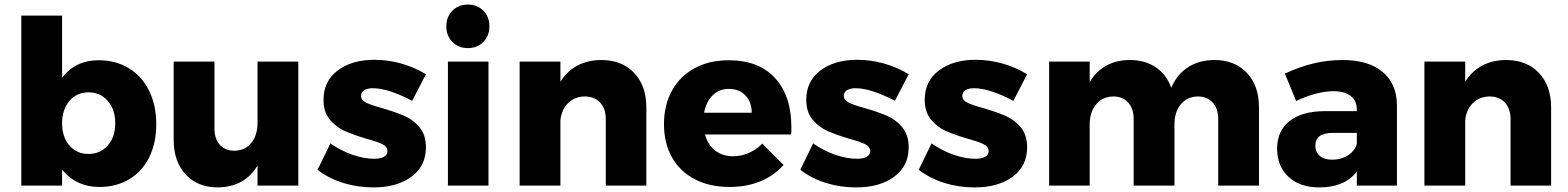

<svg xmlns="http://www.w3.org/2000/svg" viewBox="-20 -810 6843 838"><path d="M662 -268Q662 -186 631.5 -124Q601 -62 544.5 -28Q488 6 414 6Q363 6 321.5 -13.5Q280 -33 251 -70V0H73V-742H251V-471Q310 -547 410 -547Q485 -547 542 -512.5Q599 -478 630.5 -414.5Q662 -351 662 -268ZM483 -272Q483 -332 450.5 -369.5Q418 -407 366 -407Q315 -407 283 -369.5Q251 -332 251 -272Q251 -212 283 -175Q315 -138 366 -138Q418 -138 450.5 -175Q483 -212 483 -272Z M1282 -541V0H1104V-88Q1049 6 931 8Q843 8 790.5 -48.5Q738 -105 738 -199V-541H916V-250Q916 -204 939.5 -178Q963 -152 1003 -152Q1050 -153 1077 -186.5Q1104 -220 1104 -274V-541Z M1607 -425Q1584 -425 1570 -416.5Q1556 -408 1556 -391Q1556 -373 1578 -362Q1600 -351 1648 -338Q1706 -321 1744.5 -304.5Q1783 -288 1811 -254.5Q1839 -221 1839 -167Q1839 -85 1775.5 -38.5Q1712 8 1610 8Q1541 8 1478 -11.5Q1415 -31 1366 -69L1422 -184Q1468 -152 1518.5 -134.5Q1569 -117 1614 -117Q1640 -117 1655.5 -125.5Q1671 -134 1671 -150Q1671 -170 1648.5 -181Q1626 -192 1578 -205Q1521 -222 1484 -238.5Q1447 -255 1419.5 -288Q1392 -321 1392 -374Q1392 -456 1454 -502.5Q1516 -549 1614 -549Q1673 -549 1730.5 -533Q1788 -517 1839 -486L1779 -370Q1674 -425 1607 -425Z M1935 -541H2112V0H1935ZM2116 -695Q2116 -654 2089.5 -627Q2063 -600 2022 -600Q1981 -600 1954.5 -627Q1928 -654 1928 -695Q1928 -737 1954.5 -763.5Q1981 -790 2022 -790Q2063 -790 2089.5 -763.5Q2116 -737 2116 -695Z M2801 -341V0H2624V-290Q2624 -336 2599 -362.5Q2574 -389 2532 -389Q2488 -388 2459.5 -360Q2431 -332 2426 -286V0H2248V-541H2426V-453Q2455 -500 2500.5 -524Q2546 -548 2605 -548Q2694 -548 2747.5 -492Q2801 -436 2801 -341Z M3434 -255Q3434 -234 3433 -223H3057Q3070 -177 3102 -152.5Q3134 -128 3180 -128Q3215 -128 3247.5 -142Q3280 -156 3307 -183L3400 -90Q3358 -43 3298.5 -18.5Q3239 6 3164 6Q3077 6 3012 -28Q2947 -62 2912.5 -124Q2878 -186 2878 -268Q2878 -351 2913 -414.5Q2948 -478 3012 -512.5Q3076 -547 3160 -547Q3292 -547 3363 -469Q3434 -391 3434 -255ZM3261 -318Q3261 -365 3233.5 -393.5Q3206 -422 3161 -422Q3119 -422 3090.5 -394Q3062 -366 3053 -318Z M3714 -425Q3691 -425 3677 -416.5Q3663 -408 3663 -391Q3663 -373 3685 -362Q3707 -351 3755 -338Q3813 -321 3851.5 -304.5Q3890 -288 3918 -254.5Q3946 -221 3946 -167Q3946 -85 3882.5 -38.5Q3819 8 3717 8Q3648 8 3585 -11.5Q3522 -31 3473 -69L3529 -184Q3575 -152 3625.5 -134.5Q3676 -117 3721 -117Q3747 -117 3762.5 -125.5Q3778 -134 3778 -150Q3778 -170 3755.5 -181Q3733 -192 3685 -205Q3628 -222 3591 -238.5Q3554 -255 3526.5 -288Q3499 -321 3499 -374Q3499 -456 3561 -502.5Q3623 -549 3721 -549Q3780 -549 3837.5 -533Q3895 -517 3946 -486L3886 -370Q3781 -425 3714 -425Z M4231 -425Q4208 -425 4194 -416.5Q4180 -408 4180 -391Q4180 -373 4202 -362Q4224 -351 4272 -338Q4330 -321 4368.5 -304.5Q4407 -288 4435 -254.5Q4463 -221 4463 -167Q4463 -85 4399.5 -38.5Q4336 8 4234 8Q4165 8 4102 -11.5Q4039 -31 3990 -69L4046 -184Q4092 -152 4142.5 -134.5Q4193 -117 4238 -117Q4264 -117 4279.5 -125.5Q4295 -134 4295 -150Q4295 -170 4272.5 -181Q4250 -192 4202 -205Q4145 -222 4108 -238.5Q4071 -255 4043.5 -288Q4016 -321 4016 -374Q4016 -456 4078 -502.5Q4140 -549 4238 -549Q4297 -549 4354.5 -533Q4412 -517 4463 -486L4403 -370Q4298 -425 4231 -425Z M5475 -341V0H5297V-290Q5297 -336 5273 -362.5Q5249 -389 5208 -389Q5161 -388 5133.5 -354.5Q5106 -321 5106 -267V0H4928V-290Q4928 -336 4904 -362.5Q4880 -389 4839 -389Q4792 -388 4764 -354.5Q4736 -321 4736 -267V0H4559V-541H4736V-452Q4764 -499 4808.5 -523.5Q4853 -548 4912 -548Q4978 -548 5025 -516Q5072 -484 5092 -427Q5118 -487 5166.5 -517.5Q5215 -548 5281 -548Q5369 -548 5422 -492Q5475 -436 5475 -341Z M6077 -352V0H5902V-61Q5848 8 5739 8Q5653 8 5603.5 -38.5Q5554 -85 5554 -161Q5554 -238 5607.5 -281Q5661 -324 5761 -325H5902V-331Q5902 -370 5875.5 -391Q5849 -412 5799 -412Q5765 -412 5722.5 -401Q5680 -390 5637 -369L5588 -489Q5654 -519 5714.5 -533.5Q5775 -548 5840 -548Q5952 -548 6014 -496.5Q6076 -445 6077 -352ZM5902 -183V-230H5796Q5721 -230 5721 -174Q5721 -146 5740.5 -129.5Q5760 -113 5794 -113Q5834 -113 5864 -132.5Q5894 -152 5902 -183Z M6750 -341V0H6573V-290Q6573 -336 6548 -362.5Q6523 -389 6481 -389Q6437 -388 6408.5 -360Q6380 -332 6375 -286V0H6197V-541H6375V-453Q6404 -500 6449.5 -524Q6495 -548 6554 -548Q6643 -548 6696.5 -492Q6750 -436 6750 -341Z"/></svg>

Font: Montserrat arm2
Style: Bold
Weight: 700
Designer: Julieta Ulanovsky
Foundry: Julieta Ulanovsky
Version: Version 6.000